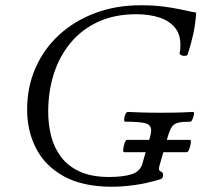

<svg xmlns="http://www.w3.org/2000/svg" viewBox="-20 -696 765 729"><path d="M405 13Q295 13 223.5 -26Q152 -65 117.5 -131.5Q83 -198 83 -280Q83 -366 115 -438.5Q147 -511 205 -564Q263 -617 341.5 -646.5Q420 -676 514 -676Q562 -676 597.5 -671.5Q633 -667 662 -661Q685 -656 701.5 -652.5Q718 -649 725 -648Q722 -605 714 -568Q706 -531 693 -490Q692 -485 683.5 -484Q675 -483 668 -486.5Q661 -490 662 -495Q664 -503 664.5 -510.5Q665 -518 665 -526Q665 -566 644 -591.5Q623 -617 585 -629.5Q547 -642 497 -642Q416 -642 353.5 -613.5Q291 -585 248.5 -534Q206 -483 184.5 -416Q163 -349 163 -272Q163 -224 174 -180Q185 -136 211.5 -100.5Q238 -65 283 -44.5Q328 -24 395 -24Q445 -24 478.5 -34Q512 -44 521 -76L550 -177Q552 -185 553 -191Q554 -197 554 -201Q554 -221 534 -227.5Q514 -234 455 -234Q451 -234 451.5 -243.5Q452 -253 456 -262Q460 -271 466 -271Q484 -270 515.5 -269Q547 -268 593 -268Q638 -268 668 -269Q698 -270 713 -271Q718 -271 716.5 -262Q715 -253 711 -243.5Q707 -234 702 -234Q672 -234 656 -230Q640 -226 632 -213.5Q624 -201 617 -177L585 -65Q582 -52 585.5 -48.5Q589 -45 594 -43Q599 -41 599 -31Q599 -23 596 -20Q593 -17 588 -15Q534 1 488.5 7Q443 13 405 13ZM451 -118Q447 -118 448 -130Q449 -142 453.5 -153.5Q458 -165 462 -165H701Q706 -165 704.5 -153.5Q703 -142 698.5 -130Q694 -118 689 -118Z"/></svg>

Font: Junicode VF
Style: Italic
Weight: 400
Italic angle: -11°
Designer: Peter S. Baker
Version: Version 2.209